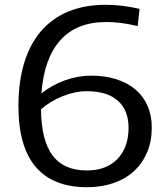

<svg xmlns="http://www.w3.org/2000/svg" viewBox="-20 -771 696 802"><path d="M343 11Q202 11 129.5 -73.5Q57 -158 57 -328Q57 -429 81 -508Q105 -587 151.5 -641Q198 -695 266 -723Q334 -751 422 -751Q455 -751 489 -747Q523 -743 563 -734L555 -662Q517 -671 486.5 -675Q456 -679 424 -679Q300 -679 232 -603Q164 -527 153 -381Q197 -416 251.5 -435.5Q306 -455 361 -455Q419 -455 466 -440Q513 -425 546 -397Q579 -369 596.5 -328.5Q614 -288 614 -238Q614 -181 594.5 -135Q575 -89 540 -56.5Q505 -24 454.5 -6.5Q404 11 343 11ZM343 -390Q293 -390 241 -369Q189 -348 151 -314Q153 -183 200 -121Q247 -59 343 -59Q424 -59 470.5 -107Q517 -155 517 -237Q517 -311 472 -350.5Q427 -390 343 -390Z"/></svg>

Font: Encode Sans Wide
Style: Regular
Weight: 400
Designer: Pablo Impallari, Andres Torresi
Foundry: Pablo Impallari, Andres Torresi
Version: Version 1.000; ttfautohint (v1.00) -l 8 -r 50 -G 200 -x 14 -